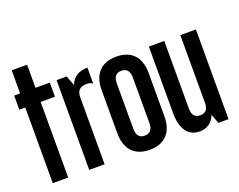

<svg xmlns="http://www.w3.org/2000/svg" viewBox="-112 -908 1399 1124"><g transform="rotate(-20 587.0 -346.0)"><path d="M46 -703V-559H9V-471H46V0H142V-471H231V-559H142V-703Z M359 -498 336 -559H273V0H369V-418C369 -461 392 -478 428 -478C445 -478 458 -475 468 -467V-566C416 -566 380 -547 359 -498Z M648 -569C553 -569 501 -513 501 -414V-144C501 -46 553 11 648 11C742 11 794 -46 794 -144V-414C794 -513 742 -569 648 -569ZM698 -138C698 -94 678 -77 648 -77C617 -77 598 -94 598 -138V-421C598 -464 617 -481 648 -481C678 -481 698 -464 698 -421Z M1141 0V-559H1044V-138C1044 -94 1025 -78 994 -78C964 -78 944 -94 944 -138V-559H848V-144C848 -46 887 10 959 10C1006 10 1039 -14 1056 -58L1078 0Z"/></g></svg>

Font: Modon Arabic
Style: Bold
Weight: 700
Designer: Ahmedzaza
Foundry: Ahmedzaza
Version: Version 2.010